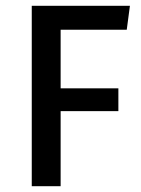

<svg xmlns="http://www.w3.org/2000/svg" viewBox="-20 -645 490 665"><path d="M190 -260V0H90V-625H430L419 -542H190V-339H390V-260Z"/></svg>

Font: Changa ExtraLight
Style: Regular
Weight: 400
Version: Version 3.002; ttfautohint (v1.8.2)